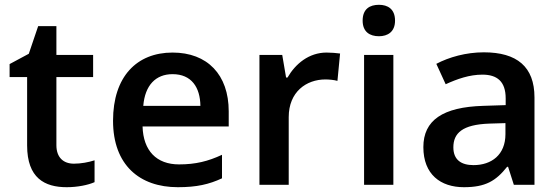

<svg xmlns="http://www.w3.org/2000/svg" viewBox="-20 -770 2325 800"><path d="M288 -88C245 -88 215 -113 215 -165V-449H368V-541H215V-661H139L100 -546L20 -503V-449H93V-164C93 -28 166 10 258 10C303 10 347 1 374 -11V-102C349 -94 318 -88 288 -88Z M699 -551C550 -551 451 -451 451 -267C451 -82 562 10 721 10C800 10 851 -2 905 -27V-125C847 -98 795 -85 726 -85C632 -85 577 -142 574 -243H933V-306C933 -459 844 -551 699 -551ZM699 -461C778 -461 814 -406 815 -329H577C584 -415 629 -461 699 -461Z M1341 -551C1267 -551 1211 -504 1178 -447H1172L1156 -541H1061V0H1183V-282C1183 -387 1256 -439 1336 -439C1351 -439 1373 -437 1386 -433L1397 -547C1383 -549 1359 -551 1341 -551Z M1559 -750C1521 -750 1491 -733 1491 -684C1491 -637 1521 -619 1559 -619C1595 -619 1626 -637 1626 -684C1626 -733 1595 -750 1559 -750ZM1619 -541H1497V0H1619Z M1996 -552C1922 -552 1851 -532 1798 -504L1837 -419C1885 -441 1936 -459 1990 -459C2051 -459 2087 -431 2087 -360V-332L1994 -329C1825 -324 1744 -269 1744 -157C1744 -43 1816 10 1913 10C2003 10 2046 -16 2093 -75H2097L2121 0H2207V-364C2207 -492 2134 -552 1996 -552ZM2019 -255 2086 -257V-211C2086 -125 2028 -82 1953 -82C1903 -82 1869 -103 1869 -156C1869 -215 1906 -251 2019 -255Z"/></svg>

Font: Noto Sans Kayah Li SemiBold
Style: Regular
Weight: 600
Designer: Monotype Design Team, Sérgio Martins
Foundry: Monotype Imaging Inc.
Version: Version 2.002